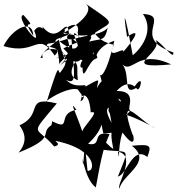

<svg xmlns="http://www.w3.org/2000/svg" viewBox="-68 -949 1002 1088"><path d="M400 -608C395 -433 428 -616 483 -619C483 -666 443 -628 280 -626C345 -621 209 -734 161 -620C212 -629 103 -609 266 -724C291 -586 332 -616 272 -536C256 -542 275 -625 188 -345C108 -347 446 -547 388 -375C460 -407 290 -540 405 -400C364 -385 437 -467 446 -312C511 -329 385 -215 400 -200C360 -318 321 -387 365 -327C249 -305 344 -202 228 -262C188 -96 303 -121 225 -241C149 -191 260 -173 37 -84C109 -166 45 -230 43 -239C183 -302 65 -408 254 -363C94 -170 133 -243 239 -119C311 -134 176 -182 207 -158C497 -113 470 31 428 18C406 -209 414 -103 403 -15C392 -128 404 63 475 113C509 -78 521 -117 553 -189C444 -210 519 -116 431 -134C577 -267 474 -361 518 -193C687 -201 636 -244 543 -357C594 -138 543 -259 574 -105C523 -136 550 -168 437 -116C660 -60 682 -153 600 51C649 46 683 -128 767 -59C790 -123 792 -134 679 -123C800 -31 627 38 609 119C590 97 710 -67 600 -90C614 -12 595 -105 626 -198C715 -79 685 -203 683 -186C591 -449 731 -253 814 -222C729 -267 535 -374 571 -239C507 -355 554 -333 573 -356C490 -312 627 -244 670 -324C644 -328 725 -443 578 -433C572 -387 625 -511 695 -459C756 -548 723 -409 704 -451C625 -402 673 -524 626 -584C683 -529 711 -674 902 -584C593 -555 857 -645 815 -722C856 -699 920 -604 914 -652C668 -734 907 -861 742 -870C821 -754 695 -642 684 -636C638 -889 627 -900 652 -740C753 -808 667 -695 630 -655C643 -692 529 -597 577 -695C411 -732 491 -862 407 -712C551 -847 633 -780 416 -929C457 -899 424 -838 291 -761C231 -654 347 -827 275 -768C414 -722 531 -765 543 -794C524 -710 509 -733 437 -713C504 -806 258 -664 323 -762C307 -872 268 -680 172 -799C186 -764 158 -824 126 -774C179 -651 11 -858 65 -864C161 -758 37 -869 121 -746C116 -850 -1 -785 -48 -688C141 -631 144 -780 242 -634C308 -699 130 -669 226 -713C109 -703 190 -683 314 -729C354 -630 262 -607 269 -579C256 -765 199 -699 338 -760C198 -729 399 -879 372 -764C374 -762 413 -598 266 -717C249 -656 417 -490 410 -711C329 -786 338 -794 402 -614C336 -500 523 -609 435 -713C524 -514 402 -658 580 -718C532 -514 501 -516 498 -525C518 -466 509 -446 537 -389C653 -422 619 -306 584 -441C526 -412 495 -441 602 -380C594 -510 516 -534 482 -449C483 -494 518 -516 416 -458C425 -482 361 -439 306 -497C376 -458 347 -554 336 -748C363 -679 419 -737 291 -675C399 -562 361 -593 373 -495C359 -496 271 -543 439 -678C340 -650 158 -587 300 -639C322 -519 451 -766 358 -647L273 -579L320 -630Z"/></svg>

Font: CISF Camouflage Kit
Style: Mdz
Weight: 400
Designer: Robert Jablonski, Jasper
Foundry: Cannot Into Space Fonts
Version: Version 1.270